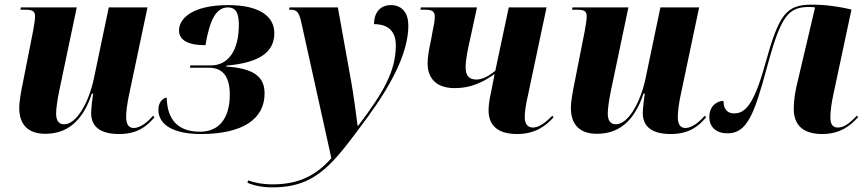

<svg xmlns="http://www.w3.org/2000/svg" viewBox="-20 -568 3736 828"><path d="M494 10C573 10 614 -24 646 -62L640 -69C617 -42 585 -16 557 -16C535 -16 524 -32 524 -64C524 -85 528 -116 534 -147L616 -536H449L385 -230C364 -129 311 -32 257 -32C234 -32 222 -47 222 -79C222 -101 228 -141 236 -179L311 -536H70L68 -526H89C125 -526 131 -517 131 -497C131 -485 129 -468 123 -436L79 -213C72 -178 63 -134 63 -102C63 -43 90 9 175 9C265 9 335 -40 376 -164H382C379 -151 373 -97 373 -81C373 -33 399 10 494 10Z M846 10C1026 10 1121 -54 1121 -165C1121 -234 1079 -273 956 -281V-285C1094 -297 1163 -340 1163 -425C1163 -500 1095 -546 964 -546C808 -546 752 -487 752 -437C752 -397 787 -373 866 -373C885 -487 914 -536 963 -536C1001 -536 1010 -505 1010 -460C1010 -353 966 -286 890 -286H801L799 -276H880C940 -276 971 -239 971 -160C971 -60 926 0 843 0C750 0 701 -49 699 -147C687 -146 663 -132 663 -95C663 -31 726 10 846 10Z M1155 240C1350 240 1420 133 1569 -68C1673 -211 1741 -345 1741 -458C1741 -510 1716 -546 1665 -546C1624 -546 1593 -518 1593 -464C1636 -464 1687 -448 1687 -373C1687 -261 1634 -170 1525 -26H1522C1518 -62 1505 -156 1496 -208L1437 -536H1229L1226 -526H1235C1261 -526 1270 -513 1279 -473L1409 114C1340 193 1262 227 1156 227C1106 227 1073 218 1050 210L1047 220C1074 232 1111 240 1155 240Z M2210 10C2288 10 2334 -25 2367 -62L2362 -69C2326 -33 2301 -18 2278 -18C2256 -18 2243 -33 2243 -63C2243 -89 2249 -124 2257 -158L2337 -536H2174L2116 -263C2086 -238 2059 -225 2034 -225C2002 -225 1988 -243 1988 -278C1988 -309 1997 -355 2008 -402L2037 -536H1795L1793 -526H1814C1848 -526 1855 -516 1855 -495C1855 -481 1852 -462 1845 -430L1838 -391C1830 -357 1824 -321 1824 -294C1824 -246 1847 -188 1941 -188C2025 -188 2080 -226 2113 -249L2097 -167C2091 -141 2087 -116 2087 -92C2087 -37 2116 10 2210 10Z M2873 10C2952 10 2993 -24 3025 -62L3019 -69C2996 -42 2964 -16 2936 -16C2914 -16 2903 -32 2903 -64C2903 -85 2907 -116 2913 -147L2995 -536H2828L2764 -230C2743 -129 2690 -32 2636 -32C2613 -32 2601 -47 2601 -79C2601 -101 2607 -141 2615 -179L2690 -536H2449L2447 -526H2468C2504 -526 2510 -517 2510 -497C2510 -485 2508 -468 2502 -436L2458 -213C2451 -178 2442 -134 2442 -102C2442 -43 2469 9 2554 9C2644 9 2714 -40 2755 -164H2761C2758 -151 2752 -97 2752 -81C2752 -33 2778 10 2873 10Z M3526 10C3602 10 3647 -25 3681 -63L3675 -69C3638 -30 3616 -18 3593 -18C3572 -18 3561 -31 3561 -62C3561 -89 3566 -125 3574 -161L3652 -527C3601 -539 3542 -548 3483 -548C3370 -548 3340 -509 3279 -289C3231 -116 3193 -79 3146 -79C3109 -79 3100 -108 3100 -133C3076 -133 3039 -115 3039 -63C3039 -19 3070 7 3117 7C3201 7 3232 -72 3287 -276C3347 -498 3378 -538 3470 -538C3480 -538 3487 -537 3495 -536L3423 -230C3409 -174 3403 -137 3403 -99C3403 -27 3445 10 3526 10Z"/></svg>

Font: Noto Serif Display SemiCondensed ExtraBold
Style: Italic
Weight: 800
Width: 4
Italic angle: -12°
Designer: Monotype Design Team
Foundry: Monotype Imaging Inc.
Version: Version 2.009